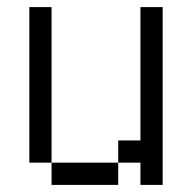

<svg xmlns="http://www.w3.org/2000/svg" viewBox="-20 -520 540 540"><path d="M125 -62.5H62.5V-500H125ZM125 -62.5H312.5V0H125ZM312.5 -125H375V-500H437.5V0H375V-62.5H312.5Z"/></svg>

Font: 寒蝉点阵体 16px
Style: Regular
Weight: 400
Designer: Designed by Warren2060
Foundry: ChillType
Version: Version 1.000